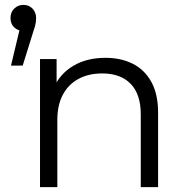

<svg xmlns="http://www.w3.org/2000/svg" viewBox="-20 -767 761 787"><path d="M25 -498 69 -682 77 -640Q54 -640 38.5 -654.5Q23 -669 23 -693Q23 -717 38.5 -732Q54 -747 76 -747Q99 -747 113.5 -731.5Q128 -716 128 -693Q128 -685 127 -677Q126 -669 123.5 -659.5Q121 -650 116 -636L73 -498ZM412 -530Q476 -530 524.5 -505.5Q573 -481 600.5 -431Q628 -381 628 -305V0H557V-298Q557 -381 515.5 -423.5Q474 -466 399 -466Q343 -466 301.5 -443.5Q260 -421 237.5 -378.5Q215 -336 215 -276V0H144V-525H212V-381L201 -408Q226 -465 281 -497.5Q336 -530 412 -530Z"/></svg>

Font: MOST Montserrat
Style: Regular
Weight: 400
Designer: Julieta Ulanovsky
Foundry: Julieta Ulanovsky
Version: Version 8.000;March 11, 2024;FontCreator 15.0.0.2926 64-bit